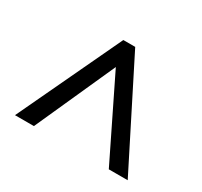

<svg xmlns="http://www.w3.org/2000/svg" viewBox="-99 -847 721 686"><g transform="rotate(30 262.0 -504.0)"><path d="M30 -291H108L256 -620L417 -291H495L280 -717H231Z"/></g></svg>

Font: Noto Sans Lao Looped SemiCondensed
Style: Regular
Weight: 400
Width: 4
Designer: Mark Frömberg, Ben Mitchell
Foundry: The Fontpad Ltd
Version: Version 1.003